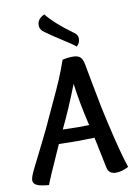

<svg xmlns="http://www.w3.org/2000/svg" viewBox="-110 -984 751 1061"><g transform="rotate(-10 265.5 -453.5)"><path d="M201 -823Q174 -840 174 -866Q174 -902 215 -920Q260 -863 361 -790Q380 -777 380 -756Q380 -731 361 -714Q348 -726 287 -765Q226 -804 201 -823ZM353 -275Q322 -406 308 -514Q253 -374 205 -276Q259 -274 294 -274Q334 -274 353 -275ZM269 -199Q246 -199 170 -201Q86 -14 77 13Q29 9 9.5 -0.5Q-10 -10 -10 -29Q-10 -45 9.5 -85.5Q29 -126 72 -210.5Q115 -295 150 -374Q157 -390 183.5 -446Q210 -502 230.5 -550Q251 -598 271 -656Q300 -663 329 -663Q356 -663 369.5 -652Q383 -641 389 -610Q390 -607 413.5 -479.5Q437 -352 454 -280Q498 -87 525 -10Q487 10 454 10Q414 10 406 -27Q375 -173 370 -201Q288 -199 269 -199Z"/></g></svg>

Font: Overlock
Style: Bold Italic
Weight: 700
Version: Version 1.001